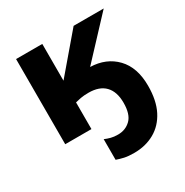

<svg xmlns="http://www.w3.org/2000/svg" viewBox="-178 -693 1033 1072"><g transform="rotate(-30 338.5 -157.0)"><path d="M636 -52Q636 43 603.5 106.5Q571 170 513.5 202.5Q456 235 382 235Q344 235 319.5 229.5Q295 224 272 216V83Q291 91 310 96Q329 101 355 101Q404 101 437 68.5Q470 36 470 -38Q470 -109 434 -146.5Q398 -184 328 -184Q298 -184 276.5 -180Q255 -176 241 -172V0H72V-549H241V-312L443 -549H637L408 -304Q510 -301 573 -235.5Q636 -170 636 -52Z"/></g></svg>

Font: Noto Sans ExtraBold
Style: Regular
Weight: 800
Designer: Monotype Design Team
Foundry: Monotype Imaging Inc.
Version: Version 2.007